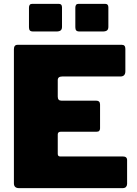

<svg xmlns="http://www.w3.org/2000/svg" viewBox="-20 -974 711 994"><path d="M52 -719Q52 -742 71 -742H611Q629 -742 629 -721V-605Q629 -578 603 -578H302Q279 -578 279 -559V-474Q279 -453 297 -453H477Q498 -453 498 -433V-309Q498 -302 494 -297Q490 -292 480 -292H295Q279 -292 279 -278V-178Q279 -164 291 -164H616Q638 -164 638 -145V-22Q638 -13 632.5 -6.5Q627 0 614 0H79Q52 0 52 -25V-719ZM301 -936V-835Q301 -822 294 -816.5Q287 -811 272 -811H152Q139 -811 134.5 -816.5Q130 -822 130 -833V-934Q130 -954 146 -954H285Q301 -954 301 -936ZM541 -936V-835Q541 -822 534 -816.5Q527 -811 512 -811H392Q379 -811 374.5 -816.5Q370 -822 370 -833V-934Q370 -954 386 -954H525Q541 -954 541 -936Z"/></svg>

Font: Libre Franklin Black
Style: Regular
Weight: 900
Designer: Pablo Impallari, Rodrigo Fuenzalida, Nhung Nguyen
Foundry: Impallari Type
Version: Version 3.000